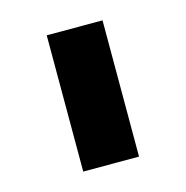

<svg xmlns="http://www.w3.org/2000/svg" viewBox="-61 -664 424 438"><g transform="rotate(-15 151.0 -445.0)"><path d="M85 -606H216.8V-284.2H85Z"/></g></svg>

Font: Arial
Style: Bold
Weight: 700
Designer: Steve Matteson
Foundry: Ascender Corporation
Version: Version 2.00.3